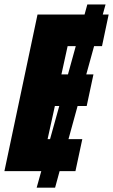

<svg xmlns="http://www.w3.org/2000/svg" viewBox="-25 -780 515 875"><path d="M-4.9 0 146 -713.9H360.4L373 -759.8H456.1L443.4 -713.9H470.2L439.9 -569.8H403.8L368.2 -440.9H400.9L370.1 -296.9H328.6L287.1 -146H350.1L318.8 0H246.6L226.1 75.2H142.1L163.1 0ZM254.9 -440.9H284.7L320.3 -569.8H283.2ZM191.9 -146H203.1L245.1 -296.9H225.1Z"/></svg>

Font: Open Sans Condensed ExtraBold
Style: Italic
Weight: 800
Width: 3
Italic angle: -12°
Designer: Monotype Design Team
Foundry: Monotype Imaging Inc.
Version: Version 3.003; ttfautohint (v1.8.4)